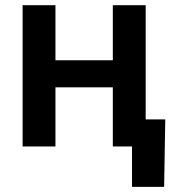

<svg xmlns="http://www.w3.org/2000/svg" viewBox="-20 -566 674 742"><path d="M194.3 -545.9V-333H416V-545.9H543V0H416V-228.5H194.3V0H67.4V-545.9ZM490.2 156.2V0H449.7V-104.5H618.7L614.3 156.2Z"/></svg>

Font: Inter SemiBold
Style: Regular
Weight: 600
Designer: Rasmus Andersson
Foundry: rsms
Version: Version 4.001;git-9221beed3